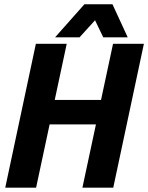

<svg xmlns="http://www.w3.org/2000/svg" viewBox="-20 -870 687 890"><path d="M424.7 -293.3H210L147.3 0H4.3L146.3 -667H289.3L233.7 -406.7H448.3L504 -667H647L505 0H362ZM384.7 -850.3H501.3L572 -697H458.7ZM488 -850.3 348.7 -697H235.3L371.3 -850.3Z"/></svg>

Font: Epunda Sans Light
Style: Italic
Weight: 300
Italic angle: -12.0243°
Designer: Simon Atzbach
Foundry: typofactur
Version: Version 2.204